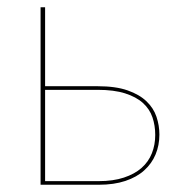

<svg xmlns="http://www.w3.org/2000/svg" viewBox="-20 -510 505 530"><path d="M104.5 -490V-272H249.5Q299.5 -272 332.2 -260.5Q365 -249 384.5 -230.2Q404 -211.5 412 -187.5Q420 -163.5 420 -138.5Q420 -109 409.5 -83.8Q399 -58.5 378.2 -39.8Q357.5 -21 326 -10.5Q294.5 0 252.5 0H92V-490ZM104.5 -262V-10H252.5Q292.5 -10 322 -19.8Q351.5 -29.5 370.8 -46.5Q390 -63.5 399.2 -86.8Q408.5 -110 408.5 -137.5Q408.5 -163.5 400.8 -186.2Q393 -209 374.5 -225.8Q356 -242.5 325.5 -252.2Q295 -262 249.5 -262Z"/></svg>

Font: Lato Hairline
Style: Regular
Weight: 100
Designer: Lukasz Dziedzic
Foundry: tyPoland Lukasz Dziedzic
Version: Version 2.007; 2014-02-27